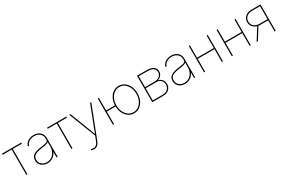

<svg xmlns="http://www.w3.org/2000/svg" viewBox="143 -1864 5075 3389"><g transform="rotate(-30 2681.0 -170.0)"><path d="M189 0V-516.6H3.9V-539.1H396.5V-516.6H211.4V0Z M618.7 10.7Q573.7 10.7 535.2 -7.1Q496.6 -24.9 473.1 -59.8Q449.7 -94.7 449.7 -145Q449.7 -173.3 459.2 -197.8Q468.8 -222.2 491.7 -241.2Q514.6 -260.3 555.2 -274.2Q595.7 -288.1 657.7 -295.4Q697.3 -300.3 731.2 -306.4Q765.1 -312.5 785.4 -324Q805.7 -335.4 805.7 -356.9V-384.8Q805.7 -426.8 786.1 -458Q766.6 -489.3 731.2 -506.8Q695.8 -524.4 648.9 -524.4Q608.9 -524.4 575.2 -511.5Q541.5 -498.5 518.6 -474.9Q495.6 -451.2 486.8 -418.5L464.8 -425.3Q475.1 -461.9 501.5 -489.3Q527.8 -516.6 566.2 -531.7Q604.5 -546.9 648.9 -546.9Q689.9 -546.9 723.1 -534.7Q756.3 -522.5 779.8 -500.5Q803.2 -478.5 815.7 -449Q828.1 -419.4 828.1 -384.8V0H805.7V-109.4H803.2Q787.1 -73.2 759.5 -46.4Q731.9 -19.5 696 -4.4Q660.2 10.7 618.7 10.7ZM618.7 -11.7Q670.4 -11.7 712.9 -38.3Q755.4 -64.9 780.5 -114Q805.7 -163.1 805.7 -229V-312.5Q795.4 -304.7 781.5 -298.6Q767.6 -292.5 750.2 -288.1Q732.9 -283.7 711.2 -280.3Q689.5 -276.9 664.6 -273.9Q591.8 -265.1 549.8 -248Q507.8 -231 490 -205.6Q472.2 -180.2 472.2 -145Q472.2 -104 491.7 -74.2Q511.2 -44.4 544.4 -28.1Q577.6 -11.7 618.7 -11.7Z M1106.9 0V-516.6H921.9V-539.1H1314.5V-516.6H1129.4V0Z M1397.5 196.3 1404.3 176.3 1417.5 177.7Q1449.7 188 1474.6 182.6Q1499.5 177.2 1519 155.5Q1538.6 133.8 1553.2 95.2L1587.9 6.3L1376 -539.1H1399.9L1545.4 -164.1Q1560.5 -125.5 1574.5 -86.7Q1588.4 -47.9 1602.1 -9.3H1596.2Q1610.4 -47.9 1624.5 -86.7Q1638.7 -125.5 1653.8 -164.1L1799.8 -539.1H1823.7L1574.2 103.5Q1560.1 139.2 1542.7 162.1Q1525.4 185.1 1503.7 196Q1481.9 207 1454.1 207Q1440.4 207 1426.5 204.3Q1412.6 201.7 1397.5 196.3Z M1955.1 0V-539.1H1977.5V0ZM1969.7 -258.3V-280.8H2169.9V-258.3ZM2383.8 10.7Q2318.8 10.7 2267.6 -25.9Q2216.3 -62.5 2186.8 -125.7Q2157.2 -189 2157.2 -268.6Q2157.2 -348.1 2186.8 -411.1Q2216.3 -474.1 2267.6 -510.5Q2318.8 -546.9 2383.8 -546.9Q2448.2 -546.9 2499.3 -510.5Q2550.3 -474.1 2579.8 -410.9Q2609.4 -347.7 2609.4 -268.6Q2609.4 -189 2579.8 -125.7Q2550.3 -62.5 2499.5 -25.9Q2448.7 10.7 2383.8 10.7ZM2383.8 -11.7Q2441.9 -11.7 2487.8 -45.2Q2533.7 -78.6 2560.3 -136.7Q2586.9 -194.8 2586.9 -268.6Q2586.9 -341.8 2560.3 -399.7Q2533.7 -457.5 2487.8 -491Q2441.9 -524.4 2383.8 -524.4Q2325.7 -524.4 2279.5 -490.7Q2233.4 -457 2206.5 -399.4Q2179.7 -341.8 2179.7 -268.6Q2179.7 -194.8 2206.3 -136.7Q2232.9 -78.6 2279.1 -45.2Q2325.2 -11.7 2383.8 -11.7Z M2755.9 0V-539.1H2955.1Q3040 -539.1 3086.9 -506.1Q3133.8 -473.1 3133.8 -412.6Q3133.8 -365.7 3106.9 -332.3Q3080.1 -298.8 3034.2 -286.1Q3068.4 -278.3 3092.8 -259.5Q3117.2 -240.7 3130.4 -212.9Q3143.6 -185.1 3143.6 -149.4Q3143.6 -105.5 3122.6 -71.8Q3101.6 -38.1 3064.9 -19Q3028.3 0 2980.5 0ZM2778.3 -22.5H2980.5Q3043.5 -22.5 3082.3 -57.9Q3121.1 -93.3 3121.1 -151.4Q3121.1 -203.6 3087.2 -237.5Q3053.2 -271.5 3002 -271.5H2778.3ZM2778.3 -293.9H2965.8Q3031.2 -293.9 3071.3 -326.2Q3111.3 -358.4 3111.3 -412.6Q3111.3 -463.4 3070.6 -490Q3029.8 -516.6 2955.1 -516.6H2778.3Z M3421.4 10.7Q3376.5 10.7 3337.9 -7.1Q3299.3 -24.9 3275.9 -59.8Q3252.4 -94.7 3252.4 -145Q3252.4 -173.3 3262 -197.8Q3271.5 -222.2 3294.4 -241.2Q3317.4 -260.3 3357.9 -274.2Q3398.4 -288.1 3460.4 -295.4Q3500 -300.3 3533.9 -306.4Q3567.9 -312.5 3588.1 -324Q3608.4 -335.4 3608.4 -356.9V-384.8Q3608.4 -426.8 3588.9 -458Q3569.3 -489.3 3533.9 -506.8Q3498.5 -524.4 3451.7 -524.4Q3411.6 -524.4 3377.9 -511.5Q3344.2 -498.5 3321.3 -474.9Q3298.3 -451.2 3289.6 -418.5L3267.6 -425.3Q3277.8 -461.9 3304.2 -489.3Q3330.6 -516.6 3368.9 -531.7Q3407.2 -546.9 3451.7 -546.9Q3492.7 -546.9 3525.9 -534.7Q3559.1 -522.5 3582.5 -500.5Q3606 -478.5 3618.4 -449Q3630.9 -419.4 3630.9 -384.8V0H3608.4V-109.4H3606Q3589.8 -73.2 3562.3 -46.4Q3534.7 -19.5 3498.8 -4.4Q3462.9 10.7 3421.4 10.7ZM3421.4 -11.7Q3473.1 -11.7 3515.6 -38.3Q3558.1 -64.9 3583.3 -114Q3608.4 -163.1 3608.4 -229V-312.5Q3598.1 -304.7 3584.2 -298.6Q3570.3 -292.5 3553 -288.1Q3535.6 -283.7 3513.9 -280.3Q3492.2 -276.9 3467.3 -273.9Q3394.5 -265.1 3352.5 -248Q3310.5 -231 3292.7 -205.6Q3274.9 -180.2 3274.9 -145Q3274.9 -104 3294.4 -74.2Q3314 -44.4 3347.2 -28.1Q3380.4 -11.7 3421.4 -11.7Z M4185.5 -284.7V-262.2H3825.2V-284.7ZM3833 -539.1V0H3810.5V-539.1ZM4197.3 -539.1V0H4174.8V-539.1Z M4752 -284.7V-262.2H4391.6V-284.7ZM4399.4 -539.1V0H4377V-539.1ZM4763.7 -539.1V0H4741.2V-539.1Z M5272.5 0H5250V-516.6H5091.3Q5022 -516.6 4978.3 -480.7Q4934.6 -444.8 4934.6 -383.3Q4934.6 -322.8 4978.3 -287.1Q5022 -251.5 5091.3 -251.5H5260.7V-229H5090.8Q5011.7 -229 4961.9 -271.5Q4912.1 -314 4912.1 -383.3Q4912.1 -454.1 4961.9 -496.6Q5011.7 -539.1 5090.8 -539.1H5272.5ZM4909.2 0H4883.3L5035.2 -244.6H5060.5Z"/></g></svg>

Font: Inter 18pt Thin
Style: Regular
Weight: 250
Designer: Rasmus Andersson
Foundry: rsms
Version: Version 4.001;git-66647c0bb